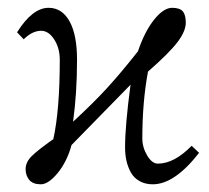

<svg xmlns="http://www.w3.org/2000/svg" viewBox="-20 -462 538 494"><path d="M301.8 -83Q301.8 -139.2 315.9 -244.1L164.1 -88.9Q152.3 -45.9 128.4 -16.8Q104.5 12.2 85 12.2Q64.9 12.2 55.4 1Q45.9 -10.3 45.9 -26.9Q45.9 -44.9 61.8 -60.5Q77.6 -76.2 117.2 -104Q133.8 -179.2 133.8 -308.1Q133.8 -338.4 119.4 -360.6Q105 -382.8 85.9 -382.8Q63 -382.8 41 -360.8L23.9 -378.9Q63.5 -441.9 105 -441.9Q139.6 -441.9 158.9 -407.2Q178.2 -372.6 178.2 -308.1Q178.2 -222.7 168 -148.9Q221.2 -197.8 257.3 -237.5Q293.5 -277.3 335 -330.1Q352.1 -380.9 376.5 -411.4Q400.9 -441.9 422.9 -441.9Q442.4 -441.9 450.2 -432.9Q458 -423.8 458 -403.8Q458 -381.8 436.8 -353.8Q415.5 -325.7 360.8 -277.8Q346.2 -199.7 346.2 -106Q346.2 -83 358.6 -62Q371.1 -41 386.2 -41Q428.2 -41 473.1 -86.9L492.2 -68.8Q429.2 12.2 373 12.2Q353.5 12.2 338.9 3.9Q324.2 -4.4 316.4 -18.8Q308.6 -33.2 305.2 -49.1Q301.8 -64.9 301.8 -83Z"/></svg>

Font: Linux Libertine Display G
Style: Regular
Weight: 400
Designer: Philipp H. Poll
Foundry: Philipp H. Poll
Version: Version 5.0.9